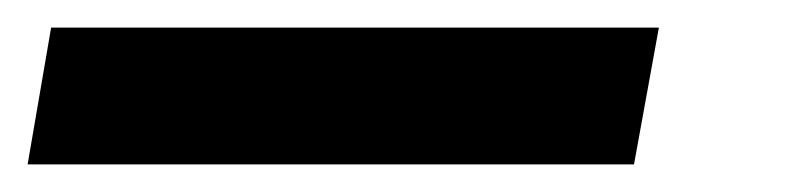

<svg xmlns="http://www.w3.org/2000/svg" viewBox="-62 25 580 139"><path d="M-42 144H397L415 45H-25Z"/></svg>

Font: Fixel Display 20240404
Style: Bold Italic
Weight: 700
Italic angle: -10°
Designer: AlfaBravo + MacPaw
Foundry: Kyrylo Tkachov, Marchela Mozhyna, Serhii Makarenko, Maria Weinstein, Zakhar Kryvoshyya
Version: Version 1.211;Glyphs 3.2 (3225)